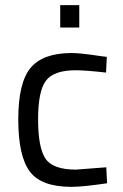

<svg xmlns="http://www.w3.org/2000/svg" viewBox="-20 -716 476 746"><path d="M259 -510Q292 -510 371 -498L395 -495L392 -434Q312 -443 274 -443Q189 -443 158.5 -402.5Q128 -362 128 -252.5Q128 -143 156.5 -100Q185 -57 275 -57L393 -66L396 -4Q303 10 257 10Q140 10 95.5 -50Q51 -110 51 -252.5Q51 -395 99 -452.5Q147 -510 259 -510ZM214 -609V-696H288V-609Z"/></svg>

Font: Titillium Web
Style: Regular
Weight: 400
Version: Version 1.001;PS 57.000;hotconv 1.0.70;makeotf.lib2.5.55311